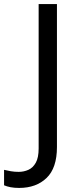

<svg xmlns="http://www.w3.org/2000/svg" viewBox="-98 -734 391 944"><path d="M-4 190Q-28 190 -46 186.5Q-64 183 -78 177V101Q-62 105 -44 108Q-26 111 -6 111Q19 111 41.5 101Q64 91 78 66Q92 41 92 -4V-714H182V-11Q182 92 131 141Q80 190 -4 190Z"/></svg>

Font: Noto Sans Khojki
Style: Regular
Weight: 400
Designer: Monotype Design Team
Foundry: Monotype Imaging Inc.
Version: Version 2.003; ttfautohint (v1.8.4.7-5d5b)